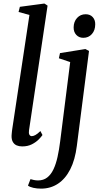

<svg xmlns="http://www.w3.org/2000/svg" viewBox="-20 -838 584 1112"><path d="M148 -83Q145.5 -66.5 150.2 -58Q155 -49.5 164 -49.5Q173 -49.5 184.8 -55.8Q196.5 -62 214 -79L226 -56Q219.5 -46 204 -30.2Q188.5 -14.5 164.5 -2.2Q140.5 10 108.5 10Q90.5 10 76.5 4Q62.5 -2 54.5 -15.8Q46.5 -29.5 47 -51.5Q47 -56 47.8 -63Q48.5 -70 49.2 -77.5Q50 -85 51 -91L150.5 -751.5L87.5 -768.5L95 -798.5L237 -817.5L255.5 -805.5ZM425 7Q415 87.5 386.8 142.8Q358.5 198 315.5 226.2Q272.5 254.5 218 254.5Q194 254.5 173 249.8Q152 245 142 237L156.5 199.5Q163.5 202 176.2 204.5Q189 207 200 207Q231.5 207 253.2 190.2Q275 173.5 289.5 143Q304 112.5 313.2 71Q322.5 29.5 328.5 -19.5L386.5 -478.5L321 -500.5L327.5 -530.5L474.5 -554L495.5 -543ZM462.5 -619Q437.5 -619 421.8 -636Q406 -653 406.5 -680Q407 -713 426.5 -734.2Q446 -755.5 476 -755.5Q502 -755.5 517 -739Q532 -722.5 531.5 -697Q531.5 -662.5 512.2 -640.8Q493 -619 462.5 -619Z"/></svg>

Font: Merriweather 48pt
Style: Italic
Weight: 400
Italic angle: -7.8°
Version: Version 2.101